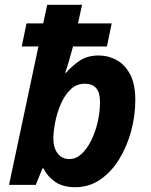

<svg xmlns="http://www.w3.org/2000/svg" viewBox="-20 -780 635 810"><path d="M297.9 9.8Q246.1 9.8 213.6 -12.2Q181.2 -34.2 163.1 -69.8H159.2L130.9 0H18.1L142.1 -584H71.8L91.8 -681.2H162.1L179.2 -759.8H326.2L309.1 -681.2H451.2L431.2 -584H288.1Q280.3 -554.7 271.5 -524.7Q262.7 -494.6 254.9 -473.1H258.8Q285.2 -503.4 317.4 -524.7Q349.6 -545.9 397 -545.9Q436.5 -545.9 471.7 -526.9Q506.8 -507.8 528.8 -466.6Q550.8 -425.3 550.8 -357.9Q550.8 -291.5 533 -226.1Q515.1 -160.6 482.2 -107.4Q449.2 -54.2 402.6 -22.2Q356 9.8 297.9 9.8ZM272.9 -108.9Q300.3 -108.9 323.5 -130.1Q346.7 -151.4 364.5 -186.8Q382.3 -222.2 392.1 -265.1Q401.9 -308.1 401.9 -351.1Q401.9 -426.8 337.9 -426.8Q302.2 -426.8 277.1 -402.1Q252 -377.4 236.1 -340.1Q220.2 -302.7 212.6 -263.4Q205.1 -224.1 205.1 -194.8Q205.1 -156.2 223.4 -132.6Q241.7 -108.9 272.9 -108.9Z"/></svg>

Font: Open Sans
Style: Bold Italic
Weight: 700
Italic angle: -12°
Designer: Monotype Design Team
Foundry: Monotype Imaging Inc.
Version: Version 3.003; ttfautohint (v1.8.4)